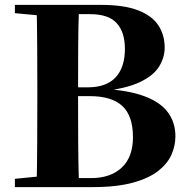

<svg xmlns="http://www.w3.org/2000/svg" viewBox="-20 -767 767 787"><path d="M41 0V-34L202 -50H218V0ZM130 0Q132 -89 132.5 -180.5Q133 -272 133 -364V-400Q133 -487 132.5 -573.5Q132 -660 130 -747H304Q301 -662 300.5 -575Q300 -488 300 -398V-376Q300 -276 300.5 -183Q301 -90 304 0ZM218 0V-37H353Q433 -37 479 -80Q525 -123 525 -205Q525 -292 481.5 -332.5Q438 -373 347 -373H218V-409H339Q416 -409 454 -450Q492 -491 492 -567Q492 -635 458.5 -672Q425 -709 349 -709H218V-747H393Q489 -747 546.5 -724.5Q604 -702 629.5 -662.5Q655 -623 655 -572Q655 -531 632 -494Q609 -457 553.5 -430.5Q498 -404 399 -393L401 -403Q508 -397 573.5 -372Q639 -347 669 -305.5Q699 -264 699 -208Q699 -171 683.5 -134.5Q668 -98 630 -67.5Q592 -37 525.5 -18.5Q459 0 358 0ZM41 -713V-747H218V-698H202Z"/></svg>

Font: Noto Serif KR ExtraLight Black
Style: Regular
Weight: 900
Version: Version 2.003-H1;hotconv 1.1.1;makeotfexe 2.6.0